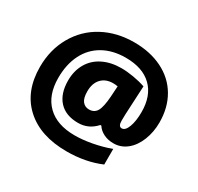

<svg xmlns="http://www.w3.org/2000/svg" viewBox="-167 -921 1230 1194"><g transform="rotate(30 448.5 -324.0)"><path d="M856.9 -369.1Q856.9 -300.3 833.3 -240.7Q809.6 -181.2 767.6 -147.5Q725.6 -113.8 671.9 -113.8Q633.3 -113.8 602.1 -129.2Q570.8 -144.5 553.2 -171.9H545.9Q493.7 -113.8 418.9 -113.8Q329.6 -113.8 281.7 -166Q233.9 -218.3 233.9 -312Q233.9 -380.9 264.2 -433.8Q294.4 -486.8 351.6 -515.4Q408.7 -543.9 483.9 -543.9Q523.4 -543.9 571 -535.9Q618.7 -527.8 658.2 -514.2L647.9 -308.1L647 -262.2Q647 -220.2 670.9 -220.2Q696.3 -220.2 712.2 -262.7Q728 -305.2 728 -370.1Q728 -486.8 662.1 -550.3Q596.2 -613.8 475.1 -613.8Q382.3 -613.8 313.7 -575.2Q245.1 -536.6 209 -464.6Q172.9 -392.6 172.9 -295.9Q172.9 -171.4 242.4 -103.8Q312 -36.1 439 -36.1Q495.6 -36.1 561.3 -48.3Q627 -60.5 689.9 -83V28.8Q580.6 75.2 445.8 75.2Q256.3 75.2 148.2 -23.7Q40 -122.6 40 -297.9Q40 -421.4 95.9 -519.3Q151.9 -617.2 250.2 -670.2Q348.6 -723.1 473.1 -723.1Q587.4 -723.1 675 -679.7Q762.7 -636.2 809.8 -555.9Q856.9 -475.6 856.9 -369.1ZM371.1 -313Q371.1 -264.2 388.9 -242.2Q406.7 -220.2 436 -220.2Q473.6 -220.2 491.2 -250.5Q508.8 -280.8 514.2 -357.9L519 -434.1Q499.5 -437 485.8 -437Q433.1 -437 402.1 -404.3Q371.1 -371.6 371.1 -313Z"/></g></svg>

Font: TypoPRO Open Sans
Style: Regular
Weight: 800
Foundry: Ascender Corporation
Version: Version 1.10